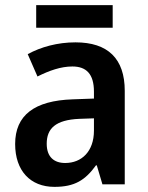

<svg xmlns="http://www.w3.org/2000/svg" viewBox="-20 -718 576 748"><path d="M419 -698H121V-610H419ZM274 -553C204 -553 139 -535 88 -507L126 -420C172 -443 217 -459 262 -459C316 -459 346 -430 346 -361V-334L263 -331C114 -326 39 -269 39 -157C39 -53 98 10 192 10C271 10 312 -16 354 -74H357L379 0H466V-364C466 -490 400 -553 274 -553ZM289 -255 346 -257V-209C346 -128 298 -83 234 -83C191 -83 162 -106 162 -158C162 -217 196 -251 289 -255Z"/></svg>

Font: Noto Sans Armenian SemiCondensed SemiBold
Style: Regular
Weight: 600
Width: 4
Designer: Monotype Design Team
Foundry: Monotype Imaging Inc.
Version: Version 2.008